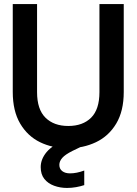

<svg xmlns="http://www.w3.org/2000/svg" viewBox="-20 -720 674 948"><path d="M315 12Q239 12 177.5 -18Q116 -48 79.5 -110Q43 -172 43 -266V-700H163V-265Q163 -180 204.5 -139Q246 -98 317 -98Q389 -98 430 -139Q471 -180 471 -265V-700H591V-266Q591 -172 554 -110Q517 -48 454 -18Q391 12 315 12ZM311 208Q277 208 247 197Q217 186 199 163.5Q181 141 181 105Q181 66 210 31Q239 -4 316 -38L364 -58L392 -1L338 25Q302 43 287.5 59.5Q273 76 273 94Q273 114 287.5 125Q302 136 326 136Q358 136 396 122V194Q378 200 356 204Q334 208 311 208Z"/></svg>

Font: Host Grotesk SemiBold
Style: Regular
Weight: 600
Designer: Doukan Karapınar
Foundry: Element Type
Version: Version 1.003